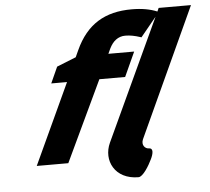

<svg xmlns="http://www.w3.org/2000/svg" viewBox="-58 -827 1085 994"><g transform="rotate(-5 485.0 -330.5)"><path d="M694 -618 700 -616 782 -716 490 -87C449 2 499 104 622 104C645 104 678 50 694 16C706 -9 714 -40 688 -40C669 -40 649 -60 662 -90L970 -760H802L794 -742C758 -757 715 -765 662 -765C524 -765 428 -710 368 -578L352 -543L252 -503L214 -419H296L102 0H266L464 -419H598L656 -546H522L534 -572C552 -609 579 -632 617 -632C642 -632 667 -627 694 -618Z"/></g></svg>

Font: Passageway
Style: BdSuIt
Weight: 700
Foundry: Ascender Corporation
Version: Version 1.11